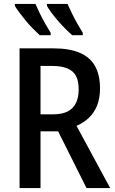

<svg xmlns="http://www.w3.org/2000/svg" viewBox="-20 -961 590 981"><path d="M252 -714Q334 -714 387 -691.5Q440 -669 465.5 -623.5Q491 -578 491 -509Q491 -458 475.5 -420.5Q460 -383 433 -358Q406 -333 371 -318L543 0H422L277 -290H187V0H80V-714ZM249 -624H187V-377H253Q297 -377 325.5 -391.5Q354 -406 368 -434.5Q382 -463 382 -505Q382 -548 368 -573.5Q354 -599 324 -611.5Q294 -624 249 -624ZM325 -941Q334 -921 347 -894Q360 -867 375 -840.5Q390 -814 403 -793V-781H349Q333 -795 313.5 -814.5Q294 -834 275.5 -855.5Q257 -877 242 -897.5Q227 -918 220 -931V-941ZM161 -941Q171 -918 184 -891.5Q197 -865 211.5 -839.5Q226 -814 239 -793V-781H183Q168 -795 149 -814Q130 -833 112 -855Q94 -877 79 -897Q64 -917 56 -931V-941Z"/></svg>

Font: Noto Sans Display SemiCondensed Medium
Style: Regular
Weight: 500
Width: 4
Designer: Monotype Design Team
Foundry: Monotype Imaging Inc.
Version: Version 2.003